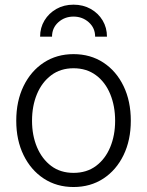

<svg xmlns="http://www.w3.org/2000/svg" viewBox="-20 -770 615 802"><path d="M287.1 11.2Q216.8 11.2 162.8 -24.2Q108.9 -59.6 78.4 -122.1Q47.9 -184.6 47.9 -265.6Q47.9 -347.7 78.4 -410.4Q108.9 -473.1 162.8 -508.5Q216.8 -543.9 287.1 -543.9Q357.9 -543.9 411.9 -508.5Q465.8 -473.1 496.1 -410.4Q526.4 -347.7 526.4 -265.6Q526.4 -184.6 496.1 -122.1Q465.8 -59.6 411.9 -24.2Q357.9 11.2 287.1 11.2ZM287.1 -47.9Q342.3 -47.9 381.1 -76.9Q419.9 -106 440.4 -155.3Q460.9 -204.6 460.9 -265.6Q460.9 -327.1 440.4 -377Q419.9 -426.8 380.9 -455.8Q341.8 -484.9 287.1 -484.9Q232.9 -484.9 194.1 -455.8Q155.3 -426.8 134.5 -377.2Q113.8 -327.6 113.8 -265.6Q113.8 -204.6 134.5 -155.3Q155.3 -106 193.8 -76.9Q232.4 -47.9 287.1 -47.9ZM287.1 -750.5Q327.1 -750.5 358.9 -732.7Q390.6 -714.8 408.7 -684.6Q426.8 -654.3 426.8 -616.7H377.4Q377.4 -653.3 350.8 -677Q324.2 -700.7 287.1 -700.7Q250 -700.7 223.6 -677Q197.3 -653.3 197.3 -616.7H147.5Q147.5 -654.3 165.8 -684.6Q184.1 -714.8 215.6 -732.7Q247.1 -750.5 287.1 -750.5Z"/></svg>

Font: Inter 20pt Light
Style: Regular
Weight: 300
Version: Version 4.001;git-66647c0bb